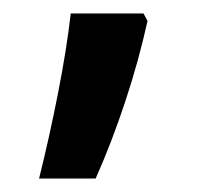

<svg xmlns="http://www.w3.org/2000/svg" viewBox="-20 -231 303 285"><path d="M193 -211 199 -200Q186 -141 166 -80.5Q146 -20 122 34H38Q53 -26 66 -92Q79 -158 85 -211Z"/></svg>

Font: Noto Sans Telugu UI ExtraCondensed SemiBold
Style: Regular
Weight: 600
Width: 2
Designer: Jelle Bosma - Monotype Design Team
Foundry: Monotype Imaging Inc.
Version: Version 2.005; ttfautohint (v1.8.4.7-5d5b)